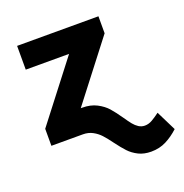

<svg xmlns="http://www.w3.org/2000/svg" viewBox="-130 -647 925 964"><g transform="rotate(-20 332.5 -165.5)"><path d="M442.4 -8.8Q460 17.1 471.9 31.7Q483.9 46.4 498.5 55.9Q513.2 65.4 531.2 65.4Q551.3 65.4 570.8 54.2Q590.3 43 612.3 26.4L665 132.8Q632.8 162.6 596.9 180.9Q561 199.2 516.6 199.2Q478 199.2 449 184.6Q419.9 169.9 399.9 148.4Q379.9 127 354.5 92.8Q332 62 314.9 43.5Q297.9 24.9 274.9 12.5Q252 0 222.7 0H54.7V-90.8L295.9 -403.3H64.5V-530.3H499V-439.5L257.8 -127H264.6Q310.1 -127 342.8 -109.9Q375.5 -92.8 395.8 -69.8Q416 -46.9 442.4 -8.8Z"/></g></svg>

Font: Pretendard Std ExtraBold
Style: Regular
Weight: 800
Designer: Base glyphs from Inter by Rasmus Andersson; Hangeul glyphs from Noto Sans CJK(Source Han Sans) by Jang Soo-young and Kan
Foundry: Kil Hyung-jin
Version: Version 1.309